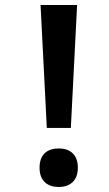

<svg xmlns="http://www.w3.org/2000/svg" viewBox="-20 -734 435 767"><path d="M167 -223H263L288 -714H142ZM138 -64C138 -9 172 13 215 13C256 13 291 -9 291 -64C291 -120 256 -141 215 -141C172 -141 138 -120 138 -64Z"/></svg>

Font: Noto Sans Gurmukhi SemiBold
Style: Regular
Weight: 600
Designer: Jelle Bosma - Monotype Design Team
Foundry: Monotype Imaging Inc.
Version: Version 2.004